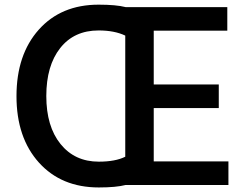

<svg xmlns="http://www.w3.org/2000/svg" viewBox="-20 -781 1072 836"><path d="M409.2 -760.7Q485.4 -760.7 527.3 -750H969.7V-647.5H649.4V-413.1H932.6V-310.5H649.4V-78.1H974.6V24.4H527.3Q485.4 35.2 410.2 35.2Q247.1 35.2 149.4 -73.2Q51.8 -181.6 51.8 -362.3Q51.8 -543 148.9 -651.9Q246.1 -760.7 409.2 -760.7ZM410.2 -77.1Q482.4 -77.1 525.4 -98.6V-626Q478.5 -648.4 409.2 -648.4Q302.7 -648.4 242.2 -571.8Q181.6 -495.1 181.6 -362.8Q181.6 -230.5 243.7 -153.8Q305.7 -77.1 410.2 -77.1Z"/></svg>

Font: GenEi M Gothic v2 Medium
Style: Regular
Weight: 500
Version: Version 2.0